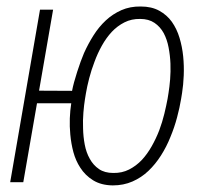

<svg xmlns="http://www.w3.org/2000/svg" viewBox="-20 -558 627 588"><path d="M99.6 -280.3 142.6 -528.3H102.5L11.2 0H51.3L93.3 -241.7H198.2Q194.8 -220.2 193.8 -195.6Q192.9 -170.9 195.3 -146Q197.8 -118.2 204.8 -92Q211.9 -65.9 225.6 -44.9Q240.7 -21 265.1 -5.9Q289.6 9.3 325.2 9.8Q358.4 9.8 385.7 -2.2Q413.1 -14.2 434.6 -34.7Q456.1 -55.2 473.1 -82Q490.2 -108.9 502 -138.7Q514.2 -168 522.2 -198.2Q530.3 -228.5 534.7 -255.4L537.6 -273.4Q541.5 -297.9 542.7 -326.9Q543.9 -356 541 -385.3Q538.1 -414.6 529.8 -442.1Q521.5 -469.7 506.3 -491.2Q491.2 -512.2 467.8 -525.1Q444.3 -538.1 411.1 -538.1Q378.4 -538.6 351.8 -526.9Q325.2 -515.1 304.2 -495.6Q282.7 -475.6 266.4 -449.7Q250 -423.8 237.3 -395.5Q227.5 -372.6 216.3 -337.9Q205.1 -303.2 200.7 -279.8ZM240.2 -254.4 243.2 -272.5Q246.6 -293 253.2 -318.4Q259.8 -343.8 269.5 -369.1Q278.8 -394.5 292 -418.2Q305.2 -441.9 322.3 -460.4Q339.4 -478.5 361.1 -489.5Q382.8 -500.5 409.2 -500Q435.5 -500 453.1 -488Q470.7 -476.1 481.4 -456.5Q491.7 -437 496.3 -412.6Q501 -388.2 502 -363.3Q502.9 -338.4 501 -314.7Q499 -291 496.1 -273.4L493.2 -255.4Q489.3 -234.4 483.2 -209.2Q477.1 -184.1 467.8 -159.2Q458 -133.8 444.6 -110.1Q431.2 -86.4 414.6 -68.4Q397 -49.8 375.2 -38.8Q353.5 -27.8 327.1 -28.3Q300.3 -28.3 283 -40.3Q265.6 -52.2 254.9 -71.8Q244.1 -90.8 239.5 -115.2Q234.9 -139.6 234.4 -164.6Q233.4 -189.5 235.4 -213.1Q237.3 -236.8 240.2 -254.4Z"/></svg>

Font: Roboto Mono ExtraLight
Style: Italic
Weight: 250
Italic angle: -10°
Monospace: yes
Designer: Google
Version: Version 3.000